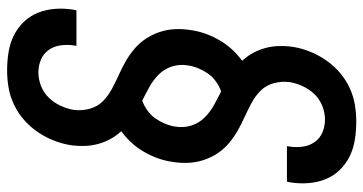

<svg xmlns="http://www.w3.org/2000/svg" viewBox="-261 -610 1022 540"><g transform="rotate(90 250.0 -340.0)"><path d="M178 151Q152 151 127 147Q102 143 80.5 132.5Q59 122 42 104.5Q25 87 16 64.5Q7 42 5 17Q3 -8 7 -34L9 -44H109L108 -38Q105 -19 107.5 0Q110 19 120.5 34Q131 49 148 56Q165 63 184 63Q203 63 222 55.5Q241 48 255 33.5Q269 19 277.5 0.5Q286 -18 289 -36Q292 -59 286 -81Q280 -103 265 -118Q250 -133 230.5 -143.5Q211 -154 191 -163Q171 -172 152.5 -182.5Q134 -193 117.5 -207Q101 -221 89 -239Q77 -257 70 -278Q63 -299 62 -321.5Q61 -344 65 -368Q68 -388 75 -407.5Q82 -427 93 -446Q104 -465 118.5 -481Q133 -497 151 -510Q138 -524 129 -540.5Q120 -557 115 -575.5Q110 -594 109.5 -614Q109 -634 112 -654Q116 -678 125.5 -701.5Q135 -725 149.5 -746Q164 -767 183.5 -784Q203 -801 226.5 -812Q250 -823 274 -827Q298 -831 322 -831Q348 -831 373 -827Q398 -823 419.5 -812.5Q441 -802 458 -784.5Q475 -767 484 -744.5Q493 -722 495 -697Q497 -672 493 -646L491 -636H391L392 -642Q395 -661 392.5 -680Q390 -699 379.5 -714Q369 -729 352 -736Q335 -743 316 -743Q297 -743 278 -735.5Q259 -728 245 -713.5Q231 -699 222.5 -680.5Q214 -662 211 -644Q208 -621 214 -599Q220 -577 235 -562Q250 -547 269.5 -536.5Q289 -526 309 -517Q329 -508 347.5 -497.5Q366 -487 382.5 -473Q399 -459 411 -441Q423 -423 430 -402Q437 -381 438 -358.5Q439 -336 435 -312Q432 -292 425 -272.5Q418 -253 407 -234Q396 -215 381.5 -199Q367 -183 349 -170Q362 -156 371 -139.5Q380 -123 385 -104.5Q390 -86 390.5 -66Q391 -46 388 -26Q384 -2 374.5 21.5Q365 45 350.5 66Q336 87 316.5 104Q297 121 273.5 132Q250 143 226 147Q202 151 178 151ZM263 -229Q277 -234 290.5 -243.5Q304 -253 313 -266Q322 -279 328 -293.5Q334 -308 336 -322Q340 -346 333 -367.5Q326 -389 310.5 -404.5Q295 -420 276 -430.5Q257 -441 237 -451Q223 -446 209.5 -436.5Q196 -427 187 -414Q178 -401 172 -386.5Q166 -372 164 -358Q160 -334 167 -312.5Q174 -291 189.5 -275.5Q205 -260 224 -249.5Q243 -239 263 -229Z"/></g></svg>

Font: Iosevka Term Curly SmBd Obl
Style: Regular
Weight: 600
Italic angle: -9°
Designer: Belleve Invis
Foundry: Belleve Invis
Version: Version 32.3.0